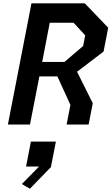

<svg xmlns="http://www.w3.org/2000/svg" viewBox="-20 -750 672 1156"><path d="M27.5 0H160.5L217 -290H325.5L404 -118.5L381 0H513.5L538.5 -128.5L444 -318L603.5 -439.5L631.5 -583L490.5 -730H169.5ZM111.5 358 160 386.5 286.5 256 316.5 102.5H166L137 252.5H215.5ZM234 -377 279.5 -613H423L493 -537L480.5 -473L368 -377Z"/></svg>

Font: Monaspace Krypton SemiBold
Style: Italic
Weight: 600
Italic angle: -11°
Designer: Riley Cran & the Lettermatic Team
Foundry: Lettermatic
Version: Version 1.101 (Monaspace Krypton)